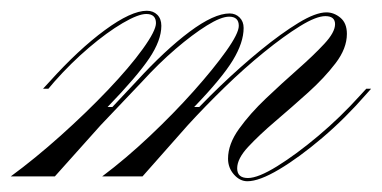

<svg xmlns="http://www.w3.org/2000/svg" viewBox="-80 -328 710 357"><path d="M10 -163H0L12 -176Q66 -236 115 -272Q164 -308 193 -308Q205 -308 212.5 -300.5Q220 -293 220 -280Q220 -253 197.5 -219.5Q175 -186 120 -129H132L107 -95L22 0H-60Q-15 -33 32.5 -75.5Q80 -118 120.5 -160.5Q161 -203 185.5 -237Q210 -271 210 -285Q210 -302 192 -302Q177 -302 148 -285Q119 -268 85.5 -239.5Q52 -211 21 -176ZM380 9Q366 9 355 -3.5Q344 -16 344 -33Q344 -60 364.5 -88.5Q385 -117 414.5 -145Q444 -173 473.5 -199Q503 -225 523 -246.5Q543 -268 543 -283Q543 -298 525 -298Q508 -298 478 -279.5Q448 -261 411 -231Q374 -201 337.5 -165.5Q301 -130 269 -95H259Q291 -131 329 -167.5Q367 -204 405 -235Q443 -266 475 -285.5Q507 -305 527 -305Q541 -305 553 -295Q565 -285 565 -265Q565 -238 544 -210.5Q523 -183 493 -156Q463 -129 432.5 -103Q402 -77 381.5 -55Q361 -33 361 -15Q361 3 381 3Q400 3 435.5 -19Q471 -41 512 -75.5Q553 -110 590 -151L601 -163H610L602 -154Q562 -108 519 -71.5Q476 -35 439 -13Q402 9 380 9ZM107 -95H97L173 -176Q227 -235 272.5 -269Q318 -303 347 -303Q358 -303 365.5 -295.5Q373 -288 373 -276Q373 -249 353 -216Q333 -183 281 -129H294L269 -95L185 0H110Q154 -33 198.5 -75Q243 -117 280 -158.5Q317 -200 340.5 -233Q364 -266 364 -280Q364 -297 346 -297Q331 -297 304.5 -280.5Q278 -264 246.5 -237Q215 -210 184 -176Z"/></svg>

Font: Ballet 24pt
Style: Regular
Weight: 400
Designer: Maximiliano R. Sproviero
Foundry: Omnibus-Type
Version: Version 1.100